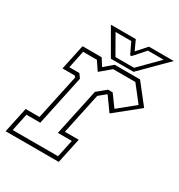

<svg xmlns="http://www.w3.org/2000/svg" viewBox="-176 -812 864 925"><g transform="rotate(30 256.0 -349.0)"><path d="M-10 0 20 -141H97L150.5 -391.5L144.5 -399H76L106 -540H212.5L238 -500L285 -540H426L512 -430.5L380.5 -324.5L327.5 -398.5H324L287 -368L238.5 -140.5H315.5L285.5 0ZM16.5 -22H269L289.5 -119H212L267.5 -379L317 -420H343L390 -355.5L481.5 -430L412.5 -518H289L231.5 -469.5L198.5 -518H122L101.5 -420.5H157.5L173.5 -398L114 -119H37ZM254.5 -556 172.5 -698H311L336 -644L384 -698H522.5L380.5 -556ZM269.5 -574H373L477 -679H389.5L334.5 -617H326.5L297 -679H209.5Z"/></g></svg>

Font: Tourney Condensed ExtraLight
Style: Italic
Weight: 200
Width: 3
Italic angle: -12°
Designer: Tyler Finck
Foundry: Etcetera Type Co
Version: Version 1.010; ttfautohint (v1.8.3)